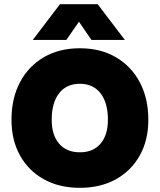

<svg xmlns="http://www.w3.org/2000/svg" viewBox="-20 -891 764 919"><path d="M267 -871H447.5L577.5 -700H417.5L358 -787L297.5 -700H137ZM35 -317.5Q35 -420.5 75.8 -497.5Q116.5 -574.5 190 -617.2Q263.5 -660 362.5 -660Q461 -660 534.5 -617.2Q608 -574.5 649 -497.5Q690 -420.5 690 -317.5Q690 -220 649 -146.8Q608 -73.5 534.5 -32.8Q461 8 362.5 8Q263.5 8 190 -32.8Q116.5 -73.5 75.8 -146.8Q35 -220 35 -317.5ZM496.5 -317.5Q496.5 -399.5 461 -444.8Q425.5 -490 362.5 -490Q298.5 -490 263 -444.8Q227.5 -399.5 227.5 -317.5Q227.5 -244.5 263 -203.2Q298.5 -162 362.5 -162Q425.5 -162 461 -203.2Q496.5 -244.5 496.5 -317.5Z"/></svg>

Font: Overused Grotesk Black
Style: Regular
Weight: 900
Version: Version 0.004